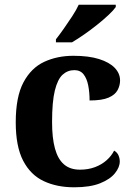

<svg xmlns="http://www.w3.org/2000/svg" viewBox="-20 -786 567 816"><path d="M295.2 10Q221.6 10 165.8 -16.3Q109.9 -42.5 78.4 -103Q46.9 -163.5 46.9 -266.2Q46.9 -374.3 79.6 -435.8Q112.3 -497.3 167.7 -523.1Q223.1 -548.9 291.9 -548.9Q357.1 -548.9 401.2 -535Q445.2 -521.1 467.8 -497.4Q490.3 -473.8 490.3 -444Q490.3 -422.7 479.7 -402.9Q469.1 -383.1 441.2 -371Q413.3 -359 360.7 -359Q360.7 -393.9 354.9 -423Q349.2 -452.2 335.2 -470.1Q321.3 -487.9 296 -487.9Q267.3 -487.9 246 -468.5Q224.8 -449 213 -401.1Q201.3 -353.1 201.3 -267.2Q201.3 -199.6 213.6 -154.7Q225.9 -109.7 252 -87.3Q278 -64.9 319.8 -64.9Q354.9 -64.9 383.5 -75.6Q412.1 -86.3 433.1 -105Q454 -123.6 465 -145.9Q477.6 -138.7 483.3 -126.3Q489 -113.9 489 -99.9Q489 -75.2 468.5 -49.7Q448.1 -24.2 405.6 -7.1Q363.2 10 295.2 10ZM217.7 -619Q232.7 -638 251 -664Q269.4 -690 287 -717Q304.6 -744 314.6 -766H472V-756Q463 -743 441.9 -723Q420.7 -703 393.2 -681Q365.8 -659 337.6 -639.5Q309.4 -620 285.9 -606H217.7Z"/></svg>

Font: Noto Serif Hebrew
Style: Regular
Weight: 400
Designer: Monotype Design Team
Foundry: Monotype Imaging Inc.
Version: Version 2.003